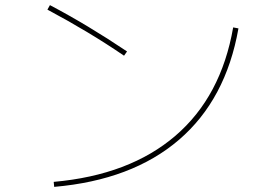

<svg xmlns="http://www.w3.org/2000/svg" viewBox="-20 -729 1040 749"><path d="M165 -691.4 174.8 -709Q321.3 -631.8 475.6 -528.3L463.9 -511.7Q328.1 -604.5 165 -691.4ZM189.5 -19.5Q485.4 -45.9 664.1 -199.2Q842.8 -352.5 889.6 -622.1L910.2 -618.2Q861.3 -340.8 678.2 -183.6Q495.1 -26.4 191.4 0Z"/></svg>

Font: Mgen+ 1mn thin
Style: Regular
Weight: 100
Designer: [Source Han Sans]
Ryoko NISHIZUKA  (kana & ideographs); Paul D. Hunt (Latin, Greek & Cyrillic); Wenlong ZHANG  (bopomofo
Version: Version 1.059.20150602